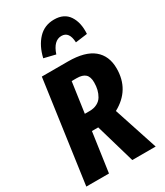

<svg xmlns="http://www.w3.org/2000/svg" viewBox="-230 -1040 972 1132"><g transform="rotate(-30 256.0 -474.0)"><path d="M325.2 -842.8Q271.5 -842.8 245.1 -763.2L167 -782.2Q184.6 -857.4 227.3 -902.8Q270 -948.2 335.9 -948.2Q403.8 -948.2 435.3 -900.6Q466.8 -853 461.9 -777.8L380.9 -767.1Q377.9 -842.8 325.2 -842.8ZM512.2 -514.2Q512.2 -368.7 382.8 -298.8L481 0H321.8L244.1 -267.1H201.2L163.1 0H8.8L106 -692.9H284.2Q399.4 -692.9 455.8 -646.5Q512.2 -600.1 512.2 -514.2ZM245.1 -582 215.8 -376H248Q277.8 -376 299.8 -387.5Q321.8 -398.9 333.5 -418.7Q345.2 -438.5 350.6 -460.7Q356 -482.9 356 -508.8Q356 -547.9 337.2 -564.9Q318.4 -582 278.8 -582Z"/></g></svg>

Font: Fira Sans Compressed
Style: Bold Italic
Weight: 700
Width: 3
Italic angle: -8°
Designer: Carrois Corporate & Edenspiekermann AG
Foundry: Carrois Corporate GbR & Edenspiekermann AG
Version: Version 4.203;PS 004.203;hotconv 1.0.88;makeotf.lib2.5.64775